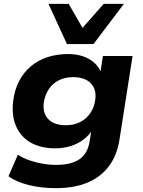

<svg xmlns="http://www.w3.org/2000/svg" viewBox="-20 -787 744 998"><path d="M270 191Q195 191 130 175Q65 159 24 129L73 17Q98 34 130.5 45.5Q163 57 199.5 63.5Q236 70 272 70Q350 70 392.5 41Q435 12 445 -48L456 -115H462Q444 -84 414 -61.5Q384 -39 346.5 -27.5Q309 -16 268 -16Q190 -16 137.5 -47Q85 -78 62 -134.5Q39 -191 49 -265Q56 -321 79.5 -366Q103 -411 140.5 -442.5Q178 -474 227 -490Q276 -506 334 -506Q399 -506 445 -479Q491 -452 507 -405L501 -406L515 -496H669L601 -61Q588 21 546 77Q504 133 435 162Q366 191 270 191ZM321 -136Q364 -136 396.5 -152.5Q429 -169 449.5 -199Q470 -229 475 -268Q483 -322 452 -354Q421 -386 360 -386Q318 -386 285.5 -369.5Q253 -353 233.5 -323.5Q214 -294 208 -256Q200 -201 230.5 -168.5Q261 -136 321 -136ZM328 -558 232 -767H337L409 -642L519 -767H624L466 -558Z"/></svg>

Font: Nunito Sans 10pt SemiExpanded ExtraBold
Style: Italic
Weight: 800
Width: 6
Italic angle: -9°
Designer: Vernon Adams
Foundry: Vernon Adams
Version: Version 3.101;gftools[0.9.27]